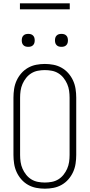

<svg xmlns="http://www.w3.org/2000/svg" viewBox="-20 -1128 540 1156"><path d="M250 8Q224 8 198 3Q172 -2 149 -15Q126 -28 108.5 -48Q91 -68 80 -92Q69 -116 65 -142.5Q61 -169 61 -195V-540Q61 -566 65 -592.5Q69 -619 80 -643Q91 -667 108.5 -687Q126 -707 149 -720Q172 -733 198 -738Q224 -743 250 -743Q276 -743 302 -738Q328 -733 351 -720Q374 -707 391.5 -687Q409 -667 420 -643Q431 -619 435 -592.5Q439 -566 439 -540V-195Q439 -169 435 -142.5Q431 -116 420 -92Q409 -68 391.5 -48Q374 -28 351 -15Q328 -2 302 3Q276 8 250 8ZM250 -29Q271 -29 292 -33Q313 -37 331 -48Q349 -59 362.5 -76Q376 -93 384.5 -112.5Q393 -132 396 -153Q399 -174 399 -195V-540Q399 -561 396 -582Q393 -603 384.5 -622.5Q376 -642 362.5 -659Q349 -676 331 -687Q313 -698 292 -702Q271 -706 250 -706Q229 -706 208 -702Q187 -698 169 -687Q151 -676 137.5 -659Q124 -642 115.5 -622.5Q107 -603 104 -582Q101 -561 101 -540V-195Q101 -174 104 -153Q107 -132 115.5 -112.5Q124 -93 137.5 -76Q151 -59 169 -48Q187 -37 208 -33Q229 -29 250 -29ZM350 -846Q342 -846 334.5 -848Q327 -850 321 -856Q315 -862 313 -869.5Q311 -877 311 -885Q311 -893 313 -900.5Q315 -908 321 -914Q327 -920 334.5 -922Q342 -924 350 -924Q358 -924 365.5 -922Q373 -920 379 -914Q385 -908 387 -900.5Q389 -893 389 -885Q389 -877 387 -869.5Q385 -862 379 -856Q373 -850 365.5 -848Q358 -846 350 -846ZM150 -846Q142 -846 134.5 -848Q127 -850 121 -856Q115 -862 113 -869.5Q111 -877 111 -885Q111 -893 113 -900.5Q115 -908 121 -914Q127 -920 134.5 -922Q142 -924 150 -924Q158 -924 165.5 -922Q173 -920 179 -914Q185 -908 187 -900.5Q189 -893 189 -885Q189 -877 187 -869.5Q185 -862 179 -856Q173 -850 165.5 -848Q158 -846 150 -846ZM100 -1072V-1108H400V-1072Z"/></svg>

Font: Iosevka Curly Extralight
Style: Regular
Weight: 200
Monospace: yes
Designer: Belleve Invis
Foundry: Belleve Invis
Version: Version 22.1.2; ttfautohint (v1.8.4)